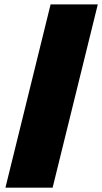

<svg xmlns="http://www.w3.org/2000/svg" viewBox="-20 -860 468 880"><path d="M428.2 -839.8 221.2 0H4.9L211.9 -839.8Z"/></svg>

Font: Sinkin Sans 900 X Black Italic
Style: Regular
Weight: 950
Italic angle: -112°
Designer: Keith Bates
Foundry: K-Type
Version: Sinkin Sans (version 1.0)  by Keith Bates   •   © 2014   www